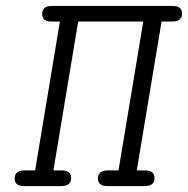

<svg xmlns="http://www.w3.org/2000/svg" viewBox="-20 -631 637 651"><path d="M29.8 -25.9Q29.8 -52.7 62 -53.2H99.1L183.1 -558.1Q183.1 -558.1 152.8 -558.1Q123 -558.1 123 -584Q123 -610.8 154.8 -610.8H564.9Q597.2 -610.8 597.2 -585Q597.2 -558.1 564.9 -558.1H527.8L443.8 -53.2Q443.8 -53.2 471.2 -53.2Q504.4 -53.2 503.9 -26.9Q503.9 0 470.2 0H345.2Q312 0 312 -25.9Q312 -52.7 344.2 -53.2H381.8L465.8 -558.1H245.1L161.1 -53.2H189Q221.2 -53.2 221.2 -26.9Q221.2 0 187 0H62Q29.8 0 29.8 -25.9Z"/></svg>

Font: CMU Typewriter Text
Style: LightOblique
Weight: 200
Italic angle: -9.46001°
Version: Version 0.7.0